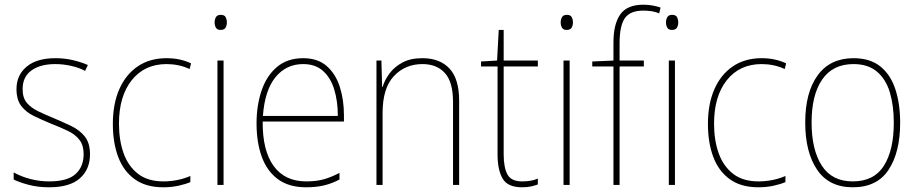

<svg xmlns="http://www.w3.org/2000/svg" viewBox="-20 -785 3896 815"><path d="M362 -130Q362 -66 319 -28Q276 10 189 10Q141 10 101.5 -0.5Q62 -11 38 -23V-53Q71 -35 109.5 -25Q148 -15 189 -15Q266 -15 300.5 -46Q335 -77 335 -131Q335 -168 317.5 -191Q300 -214 269 -229Q238 -244 199 -259Q158 -276 124 -292.5Q90 -309 70 -335.5Q50 -362 50 -407Q50 -466 93 -502Q136 -538 215 -538Q255 -538 290.5 -529.5Q326 -521 353 -509L341 -484Q318 -497 283.5 -505Q249 -513 215 -513Q151 -513 113.5 -486Q76 -459 76 -407Q76 -370 93.5 -349Q111 -328 140.5 -313.5Q170 -299 207 -284Q247 -267 282.5 -250Q318 -233 340 -205.5Q362 -178 362 -130Z M673 10Q599 10 551.5 -24.5Q504 -59 481.5 -119.5Q459 -180 459 -259Q459 -344 486.5 -406.5Q514 -469 565 -503.5Q616 -538 687 -538Q745 -538 791 -516L785 -492Q761 -503 736.5 -508Q712 -513 687 -513Q594 -513 539.5 -445Q485 -377 485 -260Q485 -190 504.5 -135Q524 -80 565.5 -47.5Q607 -15 674 -15Q704 -15 733.5 -21Q763 -27 788 -38V-12Q767 -3 737 3.5Q707 10 673 10Z M917 -722Q933 -722 938 -712Q943 -702 943 -690Q943 -677 937.5 -667.5Q932 -658 916 -658Q902 -658 896.5 -667.5Q891 -677 891 -690Q891 -702 896.5 -712Q902 -722 917 -722ZM929 -528V0H903V-528Z M1267 -538Q1329 -538 1367 -504.5Q1405 -471 1422.5 -416Q1440 -361 1440 -295V-269H1095Q1094 -146 1141.5 -80.5Q1189 -15 1280 -15Q1320 -15 1351 -23Q1382 -31 1421 -51V-23Q1389 -6 1355.5 2Q1322 10 1280 10Q1206 10 1159.5 -24.5Q1113 -59 1091 -120Q1069 -181 1069 -261Q1069 -338 1090.5 -401Q1112 -464 1156 -501Q1200 -538 1267 -538ZM1267 -513Q1195 -513 1149.5 -457.5Q1104 -402 1096 -293H1414Q1414 -356 1398.5 -406Q1383 -456 1350.5 -484.5Q1318 -513 1267 -513Z M1773 -538Q1847 -538 1888 -494Q1929 -450 1929 -357V0H1903V-352Q1903 -437 1868.5 -475Q1834 -513 1773 -513Q1700 -513 1652 -462Q1604 -411 1604 -305V0H1578V-528H1599L1602 -416H1604Q1613 -446 1634 -474Q1655 -502 1689 -520Q1723 -538 1773 -538Z M2196 -15Q2217 -15 2233.5 -18Q2250 -21 2263 -27V-2Q2249 3 2233.5 6.5Q2218 10 2196 10Q2135 10 2113.5 -27Q2092 -64 2092 -130V-503H2022V-524L2090 -528L2097 -658H2118V-528H2263V-503H2118V-130Q2118 -74 2134 -44.5Q2150 -15 2196 -15Z M2386 -722Q2402 -722 2407 -712Q2412 -702 2412 -690Q2412 -677 2406.5 -667.5Q2401 -658 2385 -658Q2371 -658 2365.5 -667.5Q2360 -677 2360 -690Q2360 -702 2365.5 -712Q2371 -722 2386 -722ZM2398 -528V0H2372V-528Z M2713 -503H2610V0H2584V-503H2494V-524L2584 -528V-604Q2584 -683 2613 -724Q2642 -765 2711 -765Q2733 -765 2751 -761.5Q2769 -758 2784 -753L2778 -728Q2763 -735 2745 -737.5Q2727 -740 2711 -740Q2655 -740 2632.5 -708Q2610 -676 2610 -601V-528H2713Z M2833 -722Q2849 -722 2854 -712Q2859 -702 2859 -690Q2859 -677 2853.5 -667.5Q2848 -658 2832 -658Q2818 -658 2812.5 -667.5Q2807 -677 2807 -690Q2807 -702 2812.5 -712Q2818 -722 2833 -722ZM2845 -528V0H2819V-528Z M3199 10Q3125 10 3077.5 -24.5Q3030 -59 3007.5 -119.5Q2985 -180 2985 -259Q2985 -344 3012.5 -406.5Q3040 -469 3091 -503.5Q3142 -538 3213 -538Q3271 -538 3317 -516L3311 -492Q3287 -503 3262.5 -508Q3238 -513 3213 -513Q3120 -513 3065.5 -445Q3011 -377 3011 -260Q3011 -190 3030.5 -135Q3050 -80 3091.5 -47.5Q3133 -15 3200 -15Q3230 -15 3259.5 -21Q3289 -27 3314 -38V-12Q3293 -3 3263 3.5Q3233 10 3199 10Z M3801 -264Q3801 -139 3752 -64.5Q3703 10 3600 10Q3499 10 3448.5 -64.5Q3398 -139 3398 -265Q3398 -393 3451 -465.5Q3504 -538 3603 -538Q3674 -538 3717.5 -502.5Q3761 -467 3781 -405Q3801 -343 3801 -264ZM3425 -265Q3425 -150 3468 -82.5Q3511 -15 3600 -15Q3690 -15 3732 -81.5Q3774 -148 3774 -264Q3774 -336 3757.5 -392Q3741 -448 3703 -480.5Q3665 -513 3603 -513Q3515 -513 3470 -447.5Q3425 -382 3425 -265Z"/></svg>

Font: Noto Sans Lao Looped SemiCondensed Thin
Style: Regular
Weight: 100
Width: 4
Designer: Mark Frömberg, Ben Mitchell
Foundry: The Fontpad Ltd
Version: Version 1.002; ttfautohint (v1.8.4.7-5d5b)